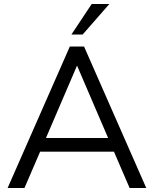

<svg xmlns="http://www.w3.org/2000/svg" viewBox="-20 -937 767 957"><path d="M626 0 548 -181H180L102 0H18L328 -705H399L709 0ZM209 -249H519L364 -610ZM392 -765H336L437 -917H525Z"/></svg>

Font: wassup Sans
Style: Regular
Weight: 400
Version: Version 2.001